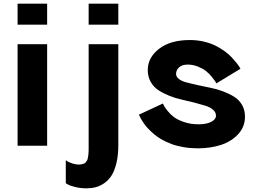

<svg xmlns="http://www.w3.org/2000/svg" viewBox="-20 -797 1415 1050"><path d="M76.2 0V-555.2H237.8V0ZM76.2 -662.1V-776.9H237.8V-662.1Z M464.8 -8.8V-555.2H627V-2.9Q627 52.2 616.7 94.7Q606.4 137.2 590.1 162.8Q573.7 188.5 550.3 204.6Q526.9 220.7 503.4 226.8Q480 232.9 453.1 232.9Q419.9 232.9 391.6 225.8Q363.3 218.8 351.6 211.9L339.8 205.1V79.1Q343.3 81.5 349.4 85.7Q355.5 89.8 374 96.4Q392.6 103 410.2 103Q419.4 103 426.5 101.3Q433.6 99.6 439.2 97.7Q444.8 95.7 449 90.1Q453.1 84.5 455.8 80.8Q458.5 77.1 460.2 67.6Q461.9 58.1 462.9 53Q463.9 47.9 464.4 34.7Q464.8 21.5 464.8 14.6Q464.8 7.8 464.8 -8.8ZM464.8 -662.1V-776.9H627V-662.1Z M1294.9 -420.9 1163.1 -340.8Q1161.1 -345.2 1157 -352.1Q1152.8 -358.9 1138.4 -376.7Q1124 -394.5 1107.2 -408Q1090.3 -421.4 1063.2 -432.6Q1036.1 -443.8 1006.8 -443.8Q974.6 -443.8 958.7 -428.2Q942.9 -412.6 942.9 -393.1Q942.9 -376.5 959 -364.5Q975.1 -352.5 1001.7 -345.7Q1028.3 -338.9 1062.3 -331.3Q1096.2 -323.7 1131.3 -316.9Q1166.5 -310.1 1200.4 -297.1Q1234.4 -284.2 1261 -267.6Q1287.6 -251 1303.7 -223.1Q1319.8 -195.3 1319.8 -159.2Q1319.8 -103.5 1282.5 -63.2Q1245.1 -22.9 1188 -4.4Q1130.9 14.2 1062 14.2Q1021.5 14.2 984.4 7.8Q947.3 1.5 918.9 -9Q890.6 -19.5 865.7 -33.4Q840.8 -47.4 823 -62.7Q805.2 -78.1 790.5 -93.3Q775.9 -108.4 766.6 -122.3Q757.3 -136.2 751.2 -146.7Q745.1 -157.2 742.7 -163.6L739.7 -169.9L871.1 -231Q873 -226.6 876.7 -218.8Q880.4 -210.9 895.8 -191.4Q911.1 -171.9 931.2 -156.7Q951.2 -141.6 987.1 -129.4Q1022.9 -117.2 1065.9 -117.2Q1108.9 -117.2 1135 -130.6Q1161.1 -144 1161.1 -164.1Q1161.1 -183.1 1145 -197Q1128.9 -210.9 1102.8 -219Q1076.7 -227.1 1043.2 -235.8Q1009.8 -244.6 974.6 -252.2Q939.5 -259.8 906 -273.2Q872.6 -286.6 846.4 -303.7Q820.3 -320.8 804.2 -349.1Q788.1 -377.4 788.1 -414.1Q788.1 -482.4 850.1 -530.3Q912.1 -578.1 1019 -578.1Q1058.6 -578.1 1095.5 -569.3Q1132.3 -560.5 1159.2 -546.9Q1186 -533.2 1209.2 -516.4Q1232.4 -499.5 1247.8 -482.7Q1263.2 -465.8 1274.2 -452.1Q1285.2 -438.5 1290 -429.7Z"/></svg>

Font: Sporting Grotesque
Style: Gras
Weight: 700
Designer: Lucas LE BIHAN
Foundry: Lucas LE BIHAN
Version: Version 1.001